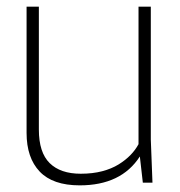

<svg xmlns="http://www.w3.org/2000/svg" viewBox="-20 -550 543 578"><path d="M220 8Q139 8 99.5 -33.5Q60 -75 60 -150V-530H97V-160Q97 -91 129.5 -59Q162 -27 223 -27Q259 -27 287.5 -34.5Q316 -42 337 -55Q358 -68 373 -83.5Q388 -99 397 -116V-530H434V-130L439 0H410L401 -79Q345 8 220 8Z"/></svg>

Font: Tanohe Sans ExtraLight
Style: Regular
Weight: 250
Designer: Village Type and Design LLC & Cristiano Sobral
Foundry: Cooper Hewitt Smithsonian Design Museum
Version: Version 1.00;May 30, 2020;FontCreator 12.0.0.2522 64-bit; tt